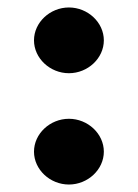

<svg xmlns="http://www.w3.org/2000/svg" viewBox="-20 -494 369 514"><path d="M71 -386C71 -338 113.9 -298 164.5 -298C215.1 -298 258 -338 258 -386C258 -434 215.1 -474 164.5 -474C113.9 -474 71 -434 71 -386ZM71 -88C71 -40 113.9 0 164.5 0C215.1 0 258 -40 258 -88C258 -136 215.1 -176 164.5 -176C113.9 -176 71 -136 71 -88Z"/></svg>

Font: Hussar
Style: BdWide
Weight: 700
Foundry: Cannot Into Space Fonts
Version: Version 2.00